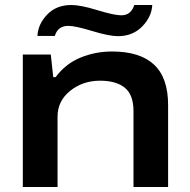

<svg xmlns="http://www.w3.org/2000/svg" viewBox="-20 -744 756 764"><path d="M128.9 -601.1Q131.3 -647.9 167.7 -686Q204.1 -724.1 264.2 -724.1Q300.8 -724.1 367.4 -703.6Q434.1 -683.1 462.9 -683.1Q483.9 -683.1 496.6 -694.8Q509.3 -706.5 514.2 -724.1H585.9Q583.5 -677.2 545.9 -638.7Q508.3 -600.1 449.2 -600.1Q414.1 -600.1 346.7 -620.6Q279.3 -641.1 252 -641.1Q210 -641.1 198.2 -601.1ZM70.8 0V-526.9H182.1L191.9 -437H201.2Q241.2 -490.7 300.5 -514.9Q359.9 -539.1 425.8 -539.1Q537.1 -539.1 593 -486.8Q648.9 -434.6 648.9 -326.2V0H511.2V-301.8Q511.2 -366.7 476.8 -394.8Q442.4 -422.9 377.9 -422.9Q309.6 -422.9 259.3 -382.6Q209 -342.3 209 -279.8V0Z"/></svg>

Font: Archivo Expanded SemiBold
Style: Regular
Weight: 600
Width: 7
Designer: Hector Gatti
Foundry: Omnibus-Type
Version: Version 2.001